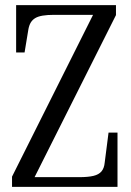

<svg xmlns="http://www.w3.org/2000/svg" viewBox="-20 -730 510 750"><path d="M190 -672Q165 -672 147 -669Q129 -666 118 -659.5Q107 -653 100.5 -642.5Q94 -632 91 -616L76 -525H43V-710H433V-671L100 -8L76 -38H290Q324 -38 345 -43Q366 -48 376.5 -60.5Q387 -73 389 -95L404 -212H439V0H27V-40L353 -691L377 -672Z"/></svg>

Font: Roboto Serif 120pt ExtraCondensed
Style: Regular
Weight: 400
Width: 2
Designer: Greg Gazdowicz
Foundry: Commercial Type
Version: Version 1.008